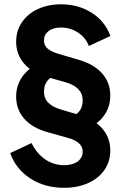

<svg xmlns="http://www.w3.org/2000/svg" viewBox="-20 -777 574 894"><path d="M27.5 -64.2 127 -111Q150.5 -62.5 190.2 -35.1Q230 -7.8 278.5 -7.8Q317.8 -7.8 341.4 -25Q365 -42.2 365 -71.8Q365 -116 295.5 -135.2L202.2 -161.5Q130.2 -181.2 92.8 -224.4Q55.2 -267.5 55.2 -326.8Q55.2 -377.8 82.1 -417.4Q109 -457 156.6 -479Q204.2 -501 264.5 -501L263.8 -427.8Q227 -427.8 205.9 -406.6Q184.8 -385.5 184.8 -350.2Q184.8 -318 206 -297.6Q227.2 -277.2 267.2 -266L347 -242.5Q418 -221.8 455.8 -178.9Q493.5 -136 493.5 -76.2Q493.5 -25 466.5 14.1Q439.5 53.2 390.6 75.4Q341.8 97.5 278.5 97.5Q188.5 97.5 121.1 53.9Q53.8 10.2 27.5 -64.2ZM365 -310.2Q365 -372 282 -395L202.2 -417.5Q130.2 -437.2 92.8 -480.4Q55.2 -523.5 55.2 -582.8Q55.2 -633.8 82.1 -673.4Q109 -713 156.6 -735Q204.2 -757 264.5 -757Q343.8 -757 405.9 -718.2Q468 -679.5 494.2 -609.5L394 -562.8Q378.8 -602.2 343 -625.5Q307.2 -648.8 263.8 -648.8Q227.2 -648.8 206 -632.1Q184.8 -615.5 184.8 -588.8Q184.8 -563.8 203.2 -549.4Q221.8 -535 253.8 -525.8L347 -498.5Q418 -477.8 455.8 -434.9Q493.5 -392 493.5 -332.2Q493.5 -281 466.5 -241.9Q439.5 -202.8 390.6 -180.6Q341.8 -158.5 278.5 -158.5V-228.8Q317.8 -228.8 341.4 -250.5Q365 -272.2 365 -310.2Z"/></svg>

Font: Trafiko Sans Variable
Style: Regular
Weight: 400
Designer: Gumpita Rahayu / Trafiko
Foundry: Tokotype / Trafiko
Version: Version 0.001;FEAKit 1.0